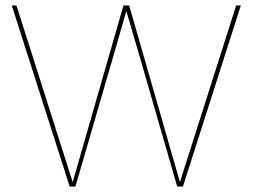

<svg xmlns="http://www.w3.org/2000/svg" viewBox="-20 -680 921 700"><path d="M234 0 23 -660H40L245 -16L430 -660H451L636 -16L841 -660H858L647 0H626L481 -502L441 -638H440L401 -502L255 0Z"/></svg>

Font: Kantumruy Pro Thin
Style: Regular
Weight: 250
Version: Version 1.002